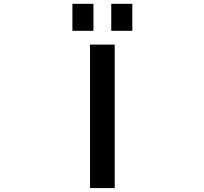

<svg xmlns="http://www.w3.org/2000/svg" viewBox="-20 -959 1040 980"><path d="M439.5 1V-731.4H565.4V1ZM349.6 -801.8V-939.5H457V-801.8ZM547.9 -801.8V-939.5H655.3V-801.8Z"/></svg>

Font: GenEi Gothic M SemiBold
Style: Regular
Weight: 500
Designer: o_tamon (Modified); [Source Han Sans]
Ryoko NISHIZUKA  (kana & ideographs); Paul D. Hunt (Latin, Greek & Cyrillic); Wenl
Version: Version 1.1a;Original Version 1.004